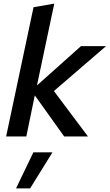

<svg xmlns="http://www.w3.org/2000/svg" viewBox="-20 -757 608 1065"><path d="M14 0 166 -717 281 -737 185 -283 429 -501H568L279 -252L468 0H336L173 -228L126 0ZM69 288 165 88H271L147 288Z"/></svg>

Font: Red Hat Text SemiBold
Style: Italic
Weight: 600
Italic angle: -12°
Designer: Pentagram, MCKL
Foundry: Pentagram, MCKL
Version: Version 1.023